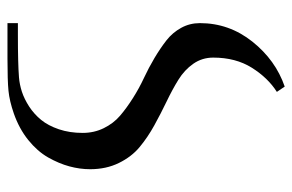

<svg xmlns="http://www.w3.org/2000/svg" viewBox="-154 -325 782 514"><g transform="rotate(-90 237.0 -68.0)"><path d="M41 -217.8Q41 -245.1 48.6 -273.2Q56.2 -301.3 72.5 -330.1Q88.9 -358.9 119.1 -383.3Q149.4 -407.7 189.9 -421.9Q223.6 -433.6 251 -436.3Q278.3 -439 336.9 -439H432.1V-411.1H399.9Q324.2 -411.1 287.1 -408.2Q268.1 -406.7 248.5 -400.4Q229 -394 208.7 -380.9Q188.5 -367.7 173.1 -348.9Q157.7 -330.1 147.9 -301.3Q138.2 -272.5 138.2 -237.8Q138.2 -207 150.9 -181.2Q163.6 -155.3 184.1 -137.7Q204.6 -120.1 231.2 -103.3Q257.8 -86.4 285.2 -73.7Q312.5 -61 339.1 -45.2Q365.7 -29.3 386.2 -13.2Q406.7 2.9 419.4 25.9Q432.1 48.8 432.1 76.2Q432.1 154.3 382.6 216.6Q333 278.8 262.2 303.2L248 282.2Q285.6 258.3 312.7 215.1Q339.8 171.9 339.8 111.8Q339.8 82 323.2 58.3Q306.6 34.7 280.5 18.6Q254.4 2.4 222.4 -12.9Q190.4 -28.3 158.4 -45.9Q126.5 -63.5 100.3 -85.2Q74.2 -106.9 57.6 -140.9Q41 -174.8 41 -217.8Z"/></g></svg>

Font: Dehuti Alt
Style: Bold
Weight: 700
Version: Version 1.2